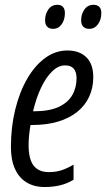

<svg xmlns="http://www.w3.org/2000/svg" viewBox="-20 -750 432 780"><path d="M161.6 9.8Q118.7 9.8 87.9 -9Q57.1 -27.8 40.8 -64Q24.4 -100.1 24.4 -152.3Q24.4 -233.4 41.7 -304.4Q59.1 -375.5 90.3 -429.7Q121.6 -483.9 163.3 -514.4Q205.1 -544.9 253.9 -544.9Q302.2 -544.9 330.6 -517.6Q358.9 -490.2 358.9 -436.5Q358.9 -393.1 342.3 -357.2Q325.7 -321.3 293.9 -295.7Q262.2 -270 216.1 -256.1Q169.9 -242.2 110.8 -242.2H104Q100.6 -222.7 98.4 -202.1Q96.2 -181.6 96.2 -161.1Q96.2 -103.5 116.7 -77.1Q137.2 -50.8 178.7 -50.8Q205.6 -50.8 228.3 -57.9Q251 -64.9 278.8 -81.1V-20Q253.9 -4.4 224.6 2.7Q195.3 9.8 161.6 9.8ZM114.3 -297.9H117.7Q179.2 -297.9 217.3 -315.2Q255.4 -332.5 273.2 -363Q291 -393.6 291 -432.6Q291 -457 279.8 -470.7Q268.6 -484.4 244.1 -484.4Q217.3 -484.4 192.1 -460.2Q167 -436 147 -394Q127 -352.1 114.3 -297.9ZM342.8 -632.8Q326.7 -632.8 318.1 -641.6Q309.6 -650.4 309.6 -668Q309.6 -692.4 323 -711.4Q336.4 -730.5 359.9 -730.5Q375 -730.5 383.3 -722.2Q391.6 -713.9 391.6 -697.3Q391.6 -669.9 377.9 -651.4Q364.3 -632.8 342.8 -632.8ZM195.8 -632.8Q180.2 -632.8 171.6 -641.6Q163.1 -650.4 163.1 -668Q163.1 -692.4 176.3 -711.4Q189.5 -730.5 213.4 -730.5Q223.1 -730.5 229.7 -726.8Q236.3 -723.1 240 -715.8Q243.7 -708.5 243.7 -697.3Q243.7 -669.9 230.5 -651.4Q217.3 -632.8 195.8 -632.8Z"/></svg>

Font: Open Sans Condensed
Style: Italic
Weight: 400
Width: 3
Italic angle: -12°
Designer: Monotype Design Team
Foundry: Monotype Imaging Inc.
Version: Version 3.000